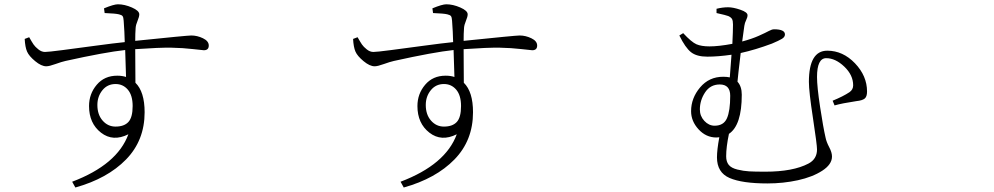

<svg xmlns="http://www.w3.org/2000/svg" viewBox="-20 -793 4540 877"><path d="M507.8 -214.8Q546.9 -214.8 566.4 -235.8Q585.9 -256.8 585.9 -308.6Q585.9 -357.4 564 -383.3Q542 -409.2 507.8 -409.2Q470.7 -409.2 447.8 -380.9Q424.8 -352.5 424.8 -313.5Q424.8 -269.5 448.7 -242.2Q472.7 -214.8 507.8 -214.8ZM458 -733.4 455.1 -754.9Q500 -773.4 518.6 -773.4Q548.8 -773.4 582.5 -758.8Q616.2 -744.1 616.2 -727.5Q616.2 -716.8 608.4 -698.2Q600.6 -679.7 599.6 -666Q598.6 -659.2 598.1 -637.7Q597.7 -616.2 597.7 -606.4Q835 -630.9 853.5 -630.9Q880.9 -630.9 907.2 -618.2Q933.6 -605.5 933.6 -585Q933.6 -563.5 911.1 -563.5Q907.2 -563.5 861.3 -568.8Q815.4 -574.2 762.7 -575.2Q710 -576.2 597.7 -568.4Q597.7 -544.9 598.1 -492.7Q598.6 -440.4 598.6 -415Q640.6 -374 640.6 -280.3Q640.6 -151.4 555.7 -64.5Q470.7 22.5 324.2 63.5L309.6 37.1Q515.6 -41 566.4 -179.7Q496.1 -144.5 441.4 -187Q386.7 -229.5 386.7 -308.6Q386.7 -364.3 421.9 -405.8Q457 -447.3 515.6 -447.3Q538.1 -447.3 555.7 -441.4Q552.7 -549.8 551.8 -564.5Q460 -554.7 279.3 -514.6Q261.7 -510.7 233.4 -500.5Q205.1 -490.2 191.4 -490.2Q168.9 -490.2 140.6 -513.7Q112.3 -537.1 103.5 -557.6Q94.7 -578.1 92.8 -615.2L113.3 -623Q126 -600.6 133.3 -589.8Q140.6 -579.1 155.3 -567.4Q169.9 -555.7 185.5 -555.7Q200.2 -555.7 264.2 -564Q328.1 -572.3 414.6 -584Q501 -595.7 549.8 -600.6Q548.8 -647.5 544.9 -698.2Q543.9 -713.9 540 -719.2Q536.1 -724.6 523.4 -727.5Q508.8 -731.4 458 -733.4Z M2007.8 -214.8Q2046.9 -214.8 2066.4 -235.8Q2085.9 -256.8 2085.9 -308.6Q2085.9 -357.4 2064 -383.3Q2042 -409.2 2007.8 -409.2Q1970.7 -409.2 1947.8 -380.9Q1924.8 -352.5 1924.8 -313.5Q1924.8 -269.5 1948.7 -242.2Q1972.7 -214.8 2007.8 -214.8ZM1958 -733.4 1955.1 -754.9Q2000 -773.4 2018.6 -773.4Q2048.8 -773.4 2082.5 -758.8Q2116.2 -744.1 2116.2 -727.5Q2116.2 -716.8 2108.4 -698.2Q2100.6 -679.7 2099.6 -666Q2098.6 -659.2 2098.1 -637.7Q2097.7 -616.2 2097.7 -606.4Q2335 -630.9 2353.5 -630.9Q2380.9 -630.9 2407.2 -618.2Q2433.6 -605.5 2433.6 -585Q2433.6 -563.5 2411.1 -563.5Q2407.2 -563.5 2361.3 -568.8Q2315.4 -574.2 2262.7 -575.2Q2210 -576.2 2097.7 -568.4Q2097.7 -544.9 2098.1 -492.7Q2098.6 -440.4 2098.6 -415Q2140.6 -374 2140.6 -280.3Q2140.6 -151.4 2055.7 -64.5Q1970.7 22.5 1824.2 63.5L1809.6 37.1Q2015.6 -41 2066.4 -179.7Q1996.1 -144.5 1941.4 -187Q1886.7 -229.5 1886.7 -308.6Q1886.7 -364.3 1921.9 -405.8Q1957 -447.3 2015.6 -447.3Q2038.1 -447.3 2055.7 -441.4Q2052.7 -549.8 2051.8 -564.5Q1960 -554.7 1779.3 -514.6Q1761.7 -510.7 1733.4 -500.5Q1705.1 -490.2 1691.4 -490.2Q1668.9 -490.2 1640.6 -513.7Q1612.3 -537.1 1603.5 -557.6Q1594.7 -578.1 1592.8 -615.2L1613.3 -623Q1626 -600.6 1633.3 -589.8Q1640.6 -579.1 1655.3 -567.4Q1669.9 -555.7 1685.5 -555.7Q1700.2 -555.7 1764.2 -564Q1828.1 -572.3 1914.6 -584Q2001 -595.7 2049.8 -600.6Q2048.8 -647.5 2044.9 -698.2Q2043.9 -713.9 2040 -719.2Q2036.1 -724.6 2023.4 -727.5Q2008.8 -731.4 1958 -733.4Z M3244.1 -218.8Q3285.2 -218.8 3300.3 -252.4Q3315.4 -286.1 3315.4 -355.5Q3315.4 -407.2 3267.6 -407.2Q3224.6 -407.2 3200.7 -371.1Q3176.8 -335 3176.8 -293Q3176.8 -262.7 3197.3 -240.7Q3217.8 -218.8 3244.1 -218.8ZM3252.9 -733.4V-752.9Q3280.3 -759.8 3305.7 -759.8Q3329.1 -759.8 3361.8 -748.5Q3394.5 -737.3 3394.5 -723.6Q3394.5 -713.9 3388.2 -701.2Q3381.8 -688.5 3379.9 -674.8Q3375 -640.6 3370.1 -603.5Q3414.1 -615.2 3445.8 -629.4Q3477.5 -643.6 3491.7 -651.4Q3505.9 -659.2 3515.6 -659.2Q3565.4 -659.2 3565.4 -635.7Q3565.4 -624 3551.8 -615.7Q3538.1 -607.4 3505.9 -593.8Q3429.7 -565.4 3363.3 -550.8Q3350.6 -444.3 3348.6 -419.9Q3368.2 -398.4 3368.2 -360.4Q3368.2 -220.7 3309.6 -181.6Q3296.9 -121.1 3296.9 -79.1Q3296.9 -54.7 3308.6 -40Q3320.3 -25.4 3348.1 -18.6Q3376 -11.7 3401.9 -10.3Q3427.7 -8.8 3475.6 -8.8Q3602.5 -8.8 3672.9 -45.9Q3711.9 -66.4 3711.9 -110.4Q3711.9 -131.8 3693.4 -253.4Q3674.8 -375 3674.8 -418.9Q3674.8 -561.5 3758.8 -561.5Q3830.1 -561.5 3885.3 -503.9Q3940.4 -446.3 3940.4 -375Q3940.4 -351.6 3929.7 -342.8Q3918.9 -334 3891.6 -331.1Q3826.2 -321.3 3792 -311.5L3783.2 -333Q3831.1 -352.5 3860.4 -372.1Q3877 -383.8 3877 -403.3Q3877 -450.2 3836.4 -488.8Q3795.9 -527.3 3753.9 -527.3Q3711.9 -527.3 3711.9 -441.4Q3711.9 -396.5 3726.1 -303.7Q3740.2 -210.9 3751 -164.1Q3754.9 -144.5 3767.6 -120.6Q3780.3 -96.7 3780.3 -78.1Q3780.3 -42 3735.8 -13.2Q3691.4 15.6 3624.5 30.3Q3557.6 44.9 3485.4 44.9Q3370.1 44.9 3312.5 20Q3254.9 -4.9 3254.9 -74.2Q3254.9 -108.4 3265.6 -166Q3260.7 -165 3252 -165Q3205.1 -165 3170.9 -202.1Q3136.7 -239.3 3136.7 -285.2Q3136.7 -344.7 3177.7 -393.6Q3218.8 -442.4 3283.2 -442.4Q3300.8 -442.4 3313.5 -439.5Q3318.4 -498 3321.3 -543Q3259.8 -534.2 3210.9 -534.2Q3162.1 -534.2 3136.2 -554.7Q3110.4 -575.2 3083 -630.9L3100.6 -641.6Q3138.7 -600.6 3161.1 -590.8Q3183.6 -581.1 3220.7 -581.1Q3262.7 -581.1 3325.2 -592.8Q3328.1 -651.4 3328.1 -680.7Q3328.1 -698.2 3323.7 -706.1Q3319.3 -713.9 3306.6 -719.7Q3296.9 -723.6 3252.9 -733.4Z"/></svg>

Font: Bpmf Zihi Serif Light
Style: Light
Weight: 300
Foundry: But Ko
Version: Version 1.320